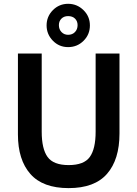

<svg xmlns="http://www.w3.org/2000/svg" viewBox="-20 -968 714 998"><path d="M334 -723.1Q287.1 -723.1 254.6 -756.6Q222.2 -790 222.2 -835.9Q222.2 -882.3 254.9 -915.3Q287.6 -948.2 334 -948.2Q380.4 -948.2 413.8 -915.5Q447.3 -882.8 447.3 -835.9Q447.3 -788.6 414.3 -755.9Q381.3 -723.1 334 -723.1ZM334 -787.1Q356 -787.1 369.6 -801.3Q383.3 -815.4 383.3 -837.4Q383.3 -857.9 370.1 -871.1Q356.9 -884.3 334 -884.3Q312.5 -884.3 299.3 -871.1Q286.1 -857.9 286.1 -837.4Q286.1 -815.4 299.8 -801.3Q313.5 -787.1 334 -787.1ZM336.9 9.8Q202.6 9.8 137.9 -63.7Q73.2 -137.2 73.2 -269V-689.9H196.8V-283.2Q196.8 -194.3 227.3 -152.1Q257.8 -109.9 336.9 -109.9Q416.5 -109.9 446.8 -152.1Q477.1 -194.3 477.1 -283.2V-689.9H601.1V-273.9Q601.1 -138.7 536.4 -64.5Q471.7 9.8 336.9 9.8Z"/></svg>

Font: HK Grotesk Legacy
Style: Bold
Weight: 700
Designer: Alfredo Marco Pradil
Foundry: Hanken Design Co.
Version: Version 2.022;PS 002.022;hotconv 1.0.88;makeotf.lib2.5.64775